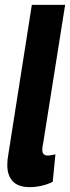

<svg xmlns="http://www.w3.org/2000/svg" viewBox="-20 -760 288 790"><path d="M111 -740H248L158 -173Q156 -164 155 -156.5Q154 -149 154 -143Q154 -120 177 -120Q189 -120 208 -125L197 -12Q178 -2 152.5 4Q127 10 103 10Q55 10 32.5 -14Q10 -38 10 -81Q10 -91 11 -102Q12 -113 14 -123Z"/></svg>

Font: Georama SemiCondensed
Style: Bold Italic
Weight: 700
Width: 4
Italic angle: -9°
Designer: Jean-Baptiste Levee
Foundry: Production Type
Version: Version 1.000